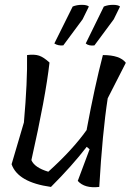

<svg xmlns="http://www.w3.org/2000/svg" viewBox="-20 -774 541 795"><path d="M339 -236V-238Q372 -416 406 -546Q477 -546 501 -514L426 -367Q404 -224 391 0Q330 7 302 -25L351 -156L339 -166Q279 -88 191 0Q54 -19 28 -94L79 -267Q94 -437 92 -546Q123 -550 142 -543.5Q161 -537 185 -515Q169 -373 110 -111Q123 -80 180 -63Q280 -153 339 -236ZM348 -747 322 -694 242 -586Q220 -584 205 -594L281 -747Q298 -754 319 -754Q340 -754 348 -747ZM477 -747 451 -694 371 -586Q348 -583 335 -594L410 -747Q427 -754 448 -754Q469 -754 477 -747Z"/></svg>

Font: Tillana
Style: Regular
Weight: 400
Designer: Lipi Raval (Devanagari, Latin), Jonny Pinhorn (Latin)
Foundry: Indian Type Foundry
Version: Version 2.003;PS 1.0;hotconv 1.0.79;makeotf.lib2.5.61930; tt